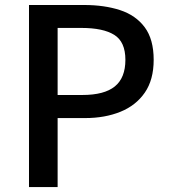

<svg xmlns="http://www.w3.org/2000/svg" viewBox="-20 -756 687 776"><path d="M97.2 0V-735.8H319.8Q401.9 -735.8 465.3 -715.1Q528.8 -694.3 564.9 -645.8Q601.1 -597.2 601.1 -514.2Q601.1 -433.6 565.2 -381.6Q529.3 -329.6 466.6 -304.2Q403.8 -278.8 324.2 -278.8H212.9V0ZM212.9 -372.1H313Q401.4 -372.1 444.1 -406.7Q486.8 -441.4 486.8 -514.2Q486.8 -586.9 441.9 -615Q397 -643.1 309.1 -643.1H212.9Z"/></svg>

Font: `nÑOS CN Medium
Style: Regular
Weight: 500
Designer: Ryoko NISHIZUKA ?XZm?[P (kana & ideographs); Paul D. Hunt (Latin, Greek & Cyrillic); Wenlong ZHANG _ e??? (bopomofo); Sa
Foundry: Adobe Systems Incorporated
Version: Version 1.004 June 21, 2023